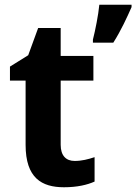

<svg xmlns="http://www.w3.org/2000/svg" viewBox="-20 -780 575 810"><path d="M535 -760H399C395 -717 382 -652 372 -613V-600H458C491 -652 516 -707 535 -750ZM295 -101C259 -101 236 -123 236 -169V-440H374V-544H236V-662H141L99 -547L22 -499V-440H88V-169C88 -29 156 10 250 10C305 10 348 0 379 -14V-117C352 -108 325 -101 295 -101Z"/></svg>

Font: Noto Sans Display
Style: Bold
Weight: 700
Designer: Monotype Design Team
Foundry: Monotype Imaging Inc.
Version: Version 1.900